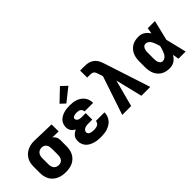

<svg xmlns="http://www.w3.org/2000/svg" viewBox="46 -1537 2307 2307"><g transform="rotate(-45 1200.0 -383.5)"><path d="M299 8Q269 8 239 3Q209 -2 182 -14.5Q155 -27 132 -47.5Q109 -68 95 -94Q81 -120 75 -150Q69 -180 69 -210V-310Q69 -339 74 -367.5Q79 -396 92.5 -421.5Q106 -447 126.5 -467.5Q147 -488 172.5 -501Q198 -514 226.5 -521Q255 -528 283 -528Q288 -528 292 -528Q296 -528 300 -528L581 -520V-400L478 -403Q488 -395 497 -384.5Q506 -374 512 -362Q518 -350 520.5 -336.5Q523 -323 523 -310V-210Q523 -180 517.5 -151Q512 -122 498.5 -95.5Q485 -69 463 -48Q441 -27 414.5 -14.5Q388 -2 358.5 3Q329 8 299 8ZM299 -112Q317 -112 333.5 -119.5Q350 -127 360 -142Q370 -157 373.5 -174.5Q377 -192 377 -210V-310Q377 -327 374 -344Q371 -361 362 -375.5Q353 -390 338 -398.5Q323 -407 306 -408H300Q299 -408 297.5 -408Q296 -408 295 -408Q277 -408 260.5 -400Q244 -392 233.5 -377.5Q223 -363 219 -345.5Q215 -328 215 -310V-210Q215 -192 219 -173.5Q223 -155 234.5 -140.5Q246 -126 263 -119Q280 -112 299 -112Z M898 8Q871 8 844 5.5Q817 3 791 -4.5Q765 -12 741 -24.5Q717 -37 698.5 -56.5Q680 -76 670.5 -102Q661 -128 661 -155Q661 -174 666 -193Q671 -212 683 -227Q695 -242 711 -253Q727 -264 744 -272Q729 -279 716 -289.5Q703 -300 694 -313.5Q685 -327 681 -343Q677 -359 677 -376Q677 -401 686 -425Q695 -449 712 -467Q729 -485 751.5 -497Q774 -509 798 -516Q822 -523 847 -525.5Q872 -528 897 -528Q924 -528 950 -524.5Q976 -521 1001 -512Q1026 -503 1048 -487.5Q1070 -472 1085.5 -451Q1101 -430 1109 -404Q1117 -378 1117 -352Q1117 -351 1117 -350.5Q1117 -350 1117 -350H971Q971 -350 971 -350Q971 -350 971 -350Q971 -364 965 -376Q959 -388 948 -395.5Q937 -403 924 -405.5Q911 -408 897 -408Q886 -408 874.5 -407Q863 -406 852 -402.5Q841 -399 832 -391.5Q823 -384 823 -372Q823 -360 831 -349.5Q839 -339 850.5 -334Q862 -329 874.5 -327.5Q887 -326 900 -326H967V-215H900Q885 -215 869.5 -213Q854 -211 840 -204.5Q826 -198 816.5 -186Q807 -174 807 -158Q807 -149 812 -140.5Q817 -132 824.5 -127Q832 -122 841.5 -119Q851 -116 860 -114.5Q869 -113 878.5 -112.5Q888 -112 898 -112Q913 -112 928 -114.5Q943 -117 956.5 -124Q970 -131 978.5 -144.5Q987 -158 987 -173H1133Q1133 -145 1124 -118Q1115 -91 1098 -69Q1081 -47 1057 -32Q1033 -17 1007 -8Q981 1 953 4.5Q925 8 898 8ZM884 -572 824 -628 978 -775 1052 -705Z M1262 0 1427 -493 1409 -549Q1404 -562 1399.5 -575Q1395 -588 1385.5 -598Q1376 -608 1362.5 -611.5Q1349 -615 1335 -615H1281V-735H1335Q1359 -735 1383 -733.5Q1407 -732 1429.5 -725Q1452 -718 1472 -704Q1492 -690 1506.5 -671.5Q1521 -653 1530.5 -630.5Q1540 -608 1547 -586L1738 0H1587L1504 -342L1413 0Z M2064 8Q2036 8 2008 2.5Q1980 -3 1955.5 -17Q1931 -31 1912 -52.5Q1893 -74 1881.5 -100Q1870 -126 1865.5 -154Q1861 -182 1861 -210V-310Q1861 -338 1865.5 -366Q1870 -394 1881.5 -420Q1893 -446 1912 -467.5Q1931 -489 1955.5 -503Q1980 -517 2008 -522.5Q2036 -528 2064 -528Q2085 -528 2106 -522.5Q2127 -517 2144.5 -505.5Q2162 -494 2176.5 -478.5Q2191 -463 2203 -445Q2206 -464 2209 -482.5Q2212 -501 2215 -520H2337Q2321 -456 2306.5 -391.5Q2292 -327 2275 -263Q2292 -198 2307.5 -132Q2323 -66 2339 0H2217Q2214 -19 2210.5 -39Q2207 -59 2204 -78Q2192 -60 2178 -43.5Q2164 -27 2146 -15.5Q2128 -4 2107 2Q2086 8 2064 8ZM2064 -112Q2081 -112 2095.5 -120.5Q2110 -129 2120.5 -141.5Q2131 -154 2138 -169Q2145 -184 2150.5 -199.5Q2156 -215 2160.5 -231Q2165 -247 2169 -263Q2165 -278 2160.5 -293.5Q2156 -309 2150 -324Q2144 -339 2137 -353.5Q2130 -368 2119.5 -380.5Q2109 -393 2094.5 -400.5Q2080 -408 2064 -408Q2054 -408 2044 -403.5Q2034 -399 2027.5 -390.5Q2021 -382 2017 -372.5Q2013 -363 2010.5 -352.5Q2008 -342 2007.5 -331.5Q2007 -321 2007 -310V-210Q2007 -199 2007.5 -188.5Q2008 -178 2010.5 -167.5Q2013 -157 2017 -147.5Q2021 -138 2027.5 -129.5Q2034 -121 2044 -116.5Q2054 -112 2064 -112Z"/></g></svg>

Font: Iosevka SS04 Heavy Extended
Style: Regular
Weight: 900
Width: 7
Monospace: yes
Designer: Belleve Invis
Foundry: Belleve Invis
Version: Version 19.0.0; ttfautohint (v1.8.4)